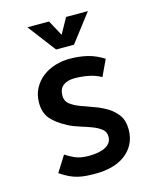

<svg xmlns="http://www.w3.org/2000/svg" viewBox="-114 -838 752 922"><g transform="rotate(-15 261.5 -377.0)"><path d="M73.2 -43.9 123 -123Q142.6 -109.4 169.4 -97.7Q196.3 -85.9 237.3 -85.9Q291 -85.9 321.3 -102.5Q351.6 -119.1 351.6 -151.4Q351.6 -174.8 334 -189Q316.4 -203.1 289.6 -213.4Q262.7 -223.6 231.9 -232.9Q201.2 -242.2 174.8 -255.9Q123 -283.2 97.2 -313.5Q71.3 -343.8 71.3 -393.6Q71.3 -434.6 88.4 -465.8Q105.5 -497.1 132.8 -518.1Q160.2 -539.1 195.3 -549.8Q230.5 -560.5 266.6 -560.5Q315.4 -560.5 356.4 -550.3Q397.5 -540 435.5 -515.6L397.5 -434.6Q368.2 -451.2 334 -457.5Q299.8 -463.9 266.6 -463.9Q230.5 -463.9 209.5 -447.8Q188.5 -431.6 188.5 -397.5Q188.5 -371.1 207.5 -356Q226.6 -340.8 256.8 -329.1Q287.1 -317.4 321.3 -305.7Q355.5 -293.9 385.3 -275.9Q415 -257.8 434.6 -230.5Q454.1 -203.1 454.1 -160.2Q454.1 -118.2 437.5 -86.9Q420.9 -55.7 392.6 -35.2Q364.3 -14.6 327.1 -4.9Q290 4.9 248 4.9Q222.7 4.9 201.2 3.4Q179.7 2 159.2 -2.9Q138.7 -7.8 118.2 -17.6Q97.7 -27.3 73.2 -43.9ZM218.8 -758.8 260.7 -681.6 303.7 -758.8H412.1L305.7 -620.1H216.8L111.3 -758.8Z"/></g></svg>

Font: Allerta
Style: Medium
Weight: 500
Designer: Matt McInerney
Foundry: Matt McInerney
Version: Version 1.0